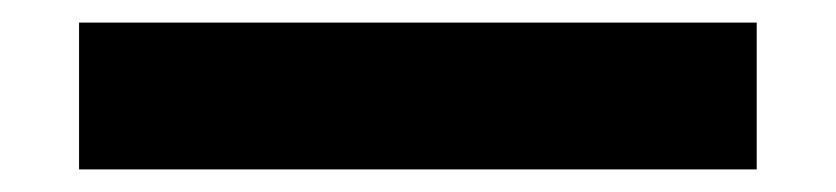

<svg xmlns="http://www.w3.org/2000/svg" viewBox="-20 -435 740 170"><path d="M50 -285V-415H650V-285Z"/></svg>

Font: Martian Mono SemiBold
Style: Regular
Weight: 600
Monospace: yes
Designer: Roman Shamin
Foundry: Evil Martians
Version: Version 1.000; ttfautohint (v1.8.4.7-5d5b)